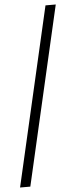

<svg xmlns="http://www.w3.org/2000/svg" viewBox="-59 -781 368 932"><g transform="rotate(-5 125.0 -315.0)"><path d="M0 120 200 -750H250L50 120Z"/></g></svg>

Font: Spectral
Style: Regular
Weight: 400
Designer: Jean-Baptiste Levee
Foundry: Production Type
Version: Version 1.002